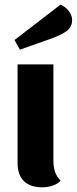

<svg xmlns="http://www.w3.org/2000/svg" viewBox="-20 -785 328 820"><path d="M239 -14Q228 0 205.5 7.5Q183 15 161 15Q109 15 82 -11.5Q55 -38 55 -90V-510H208V-100Q208 -72 215 -51Q222 -30 239 -14ZM288 -699Q288 -668 262 -650.5Q236 -633 190 -617L65 -573L42 -614L238 -765Q259 -757 273.5 -738.5Q288 -720 288 -699Z"/></svg>

Font: Sansita
Style: Bold
Weight: 700
Designer: Pablo Cosgaya
Foundry: Omnibus-Type
Version: Version 1.006